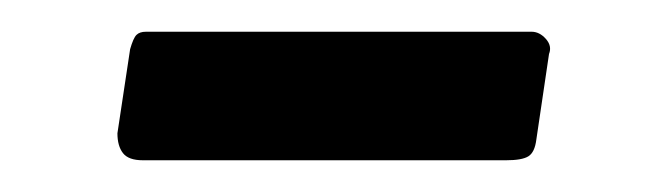

<svg xmlns="http://www.w3.org/2000/svg" viewBox="-20 -325 421 121"><path d="M318 -237Q317 -229 313 -226.5Q309 -224 299 -224H70Q61 -224 57.5 -228.5Q54 -233 54 -241L62 -294Q64 -301 66 -303Q68 -305 72 -305H315Q320 -305 324 -300.5Q328 -296 326 -291Z"/></svg>

Font: Libre Franklin Medium
Style: Italic
Weight: 500
Italic angle: -8°
Designer: Pablo Impallari, Rodrigo Fuenzalida, Nhung Nguyen
Foundry: Impallari Type
Version: Version 3.000